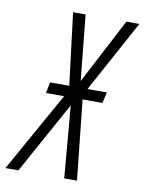

<svg xmlns="http://www.w3.org/2000/svg" viewBox="-140 -772 625 830"><g transform="rotate(10 173.0 -357.0)"><path d="M-1 0 173 -316 200 0H256L219 -350H306L317 -398H232L404 -714H347L197 -427L168 -714H113L152 -398H68L58 -350H138L-58 0Z"/></g></svg>

Font: Noto Sans Display Condensed Light
Style: Italic
Weight: 300
Width: 3
Designer: Monotype Design team
Foundry: Monotype Imaging Inc.
Version: 1.000